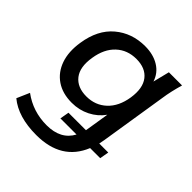

<svg xmlns="http://www.w3.org/2000/svg" viewBox="-199 -650 1010 1010"><g transform="rotate(45 306.5 -145.0)"><path d="M229 223Q94 223 18 160L49 89Q129 148 231 148Q336 148 377 71H257L266 20H396Q397 14 398 8L418 -117Q389 -76 342.5 -52.5Q296 -29 241 -29Q172 -29 125 -61Q78 -93 58 -150.5Q38 -208 50 -284Q67 -396 136.5 -454.5Q206 -513 304 -513Q365 -513 408 -486.5Q451 -460 466 -412L489 -504H587Q578 -473 571 -442.5Q564 -412 560 -383L501 -11Q498 5 495 20H562L553 71H478Q416 223 229 223ZM272 -107Q338 -107 383.5 -149.5Q429 -192 441 -269Q453 -348 420 -390.5Q387 -433 319 -433Q252 -433 207 -391Q162 -349 150 -272Q137 -192 170.5 -149.5Q204 -107 272 -107Z"/></g></svg>

Font: Mulish SemiBold
Style: Italic
Weight: 600
Italic angle: -9°
Designer: Vernon Adams
Foundry: Vernon Adams
Version: Version 3.603; ttfautohint (v1.8.3)